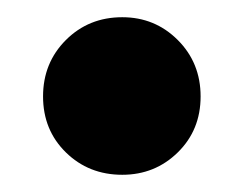

<svg xmlns="http://www.w3.org/2000/svg" viewBox="-20 -375 283 223"><path d="M122 -172Q160 -172 186.5 -198Q213 -224 213 -263Q213 -302 186.5 -328.5Q160 -355 122 -355Q83 -355 56.5 -328.5Q30 -302 30 -263Q30 -224 56.5 -198Q83 -172 122 -172Z"/></svg>

Font: Catamaran Black
Style: Regular
Weight: 900
Designer: Pria Ravichandran
Version: Version 2.000